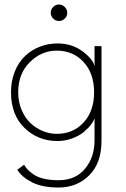

<svg xmlns="http://www.w3.org/2000/svg" viewBox="-20 -616 562 855"><path d="M242.5 -596Q257 -596 268.2 -585Q279.5 -574 279.5 -559Q279.5 -544 268.5 -533.2Q257.5 -522.5 242.5 -522.5Q227.5 -522.5 216.8 -533.5Q206 -544.5 206 -559Q206 -574 216.8 -585Q227.5 -596 242.5 -596ZM241 219Q168.5 219 123 196Q77.5 173 57 140L87 117.5Q95 130.5 103.8 139.8Q112.5 149 129.8 161Q147 173 175.2 179.8Q203.5 186.5 241 186.5Q316.5 186.5 358.8 135.2Q401 84 401 9V-91Q398.5 -79 386.2 -62.5Q374 -46 354 -29Q334 -12 302.5 0Q271 12 236 12Q149.5 12 89.2 -46.2Q29 -104.5 29 -205Q29 -256 46 -297.8Q63 -339.5 91.5 -366.5Q120 -393.5 157.2 -408Q194.5 -422.5 236 -422.5Q302 -422.5 349.8 -385.8Q397.5 -349 401 -319V-410.5H432V12Q432 109.5 377.8 164.2Q323.5 219 241 219ZM61 -205Q61 -163 75.8 -127.5Q90.5 -92 114.8 -68.8Q139 -45.5 169.8 -32.8Q200.5 -20 233 -20Q305.5 -20 352.2 -70.5Q399 -121 399 -205Q399 -289 352.2 -339.8Q305.5 -390.5 233 -390.5Q164.5 -390.5 112.8 -339.2Q61 -288 61 -205Z"/></svg>

Font: League Spartan ExtraLight
Style: Regular
Weight: 200
Foundry: The League of Moveable Type
Version: Version 2.002